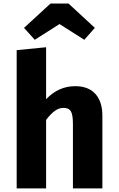

<svg xmlns="http://www.w3.org/2000/svg" viewBox="-20 -1037 655 1057"><path d="M233.8 -776.9V-490.8Q302.1 -562.6 393.8 -562.6Q466.7 -562.6 505.1 -520Q543.6 -477.4 543.6 -400V0H381.5V-354.9Q381.5 -404.1 370.5 -423.6Q359.5 -443.1 329.2 -443.1Q303.6 -443.1 280.3 -425.4Q256.9 -407.7 233.8 -376.9V0H71.8V-761ZM357.4 -1017.4 502.1 -883.6 444.1 -817.9 307.7 -904.6 171.3 -817.9 112.3 -883.6 257.9 -1017.4Z"/></svg>

Font: Fira Code
Style: Bold
Weight: 700
Monospace: yes
Designer: Carrois Corporate, Edenspiekermann AG, Nikita Prokopov
Foundry: Carrois Corporate, Edenspiekermann AG, Nikita Prokopov
Version: Version 6.000; ttfautohint (v1.8.2) -l 8 -r 50 -G 200 -x 14 